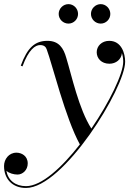

<svg xmlns="http://www.w3.org/2000/svg" viewBox="-87 -672 640 952"><path d="M364 -603C364 -576.5 386 -555 412.5 -555C438.5 -555 460 -576.5 460 -603C460 -629.5 438.5 -651.5 412.5 -651.5C386 -651.5 364 -629.5 364 -603ZM204 -603C204 -576.5 226 -555 252.5 -555C278.5 -555 300 -576.5 300 -603C300 -629.5 278.5 -651.5 252.5 -651.5C226 -651.5 204 -629.5 204 -603ZM42 260C227 260 533.5 -236 533.5 -366C533.5 -407 515.5 -469.5 454.5 -469.5C417.5 -469.5 392.5 -443.5 392.5 -413C392.5 -383 415.5 -356 455.5 -356C488 -356 515 -377.5 517.5 -409C522 -394.5 524 -379 524 -366C524 -307.5 456.5 -166.5 366 -34.5C303.5 -132 268.5 -297.5 241.5 -385.5C228 -433.5 205 -469.5 148.5 -469.5C86.5 -469.5 49 -436.5 16 -346.5L24.5 -343C55 -426 87.5 -448.5 111.5 -448.5C133.5 -448.5 140.5 -438 144.5 -427.5C171.5 -356 237.5 -85 309 44C219.5 158.5 119 251 42 251C-11 251 -47 222 -55.5 174.5C-42 187.5 -18 193.5 0 193.5C25 193.5 50.5 171.5 50.5 138.5C50.5 100.5 19.5 85 -5.5 85C-43.5 85 -67 118 -67 151C-67 216 -25 260 42 260Z"/></svg>

Font: Bodoni* 24pt
Style: Italic
Weight: 400
Italic angle: -13°
Version: Version 2.3